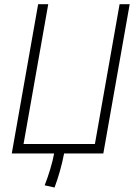

<svg xmlns="http://www.w3.org/2000/svg" viewBox="-20 -713 626 892"><path d="M233.4 158.2 187.5 147.9Q201.2 113.3 213.4 73Q225.6 32.7 231.4 0H34.7L157.2 -693.4H204.1L89.4 -43.9H420.9L535.6 -693.4H582.5L467.8 -43.9L460 0H277.8Q269.5 43 257.8 83.7Q246.1 124.5 233.4 158.2Z"/></svg>

Font: Cascadia Mono NF ExtraLight
Style: Italic
Weight: 200
Italic angle: -10°
Monospace: yes
Designer: Aaron Bell
Foundry: Saja Typeworks
Version: Version 2404.023; ttfautohint (v1.8.4)